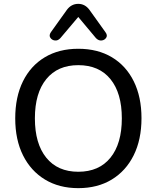

<svg xmlns="http://www.w3.org/2000/svg" viewBox="-20 -967 813 996"><path d="M386 9Q287 9 213.5 -35.5Q140 -80 99.5 -161Q59 -242 59 -353Q59 -464 99 -545Q139 -626 212.5 -670Q286 -714 386 -714Q487 -714 560.5 -670Q634 -626 674 -545Q714 -464 714 -354Q714 -243 673.5 -161.5Q633 -80 559.5 -35.5Q486 9 386 9ZM386 -76Q494 -76 553 -149Q612 -222 612 -353Q612 -484 553 -556.5Q494 -629 386 -629Q279 -629 220 -556.5Q161 -484 161 -353Q161 -222 220 -149Q279 -76 386 -76ZM293 -769Q280 -755 264.5 -757Q249 -759 241 -771.5Q233 -784 244 -800L327 -916Q350 -947 386 -947Q421 -947 444 -916L527 -800Q539 -784 531 -771.5Q523 -759 507.5 -757Q492 -755 478 -769L386 -879Z"/></svg>

Font: Chiron GoRound TC
Style: Regular
Weight: 400
Designer: Ryoko NISHIZUKA 西塚涼子 (kana, bopomofo & ideographs); Paul D. Hunt (Latin, Greek & Cyrillic); Sandoll Communications 산돌커뮤니
Foundry: Adobe
Version: Version 1.000;hotconv 1.1.1;makeotfexe 2.6.0